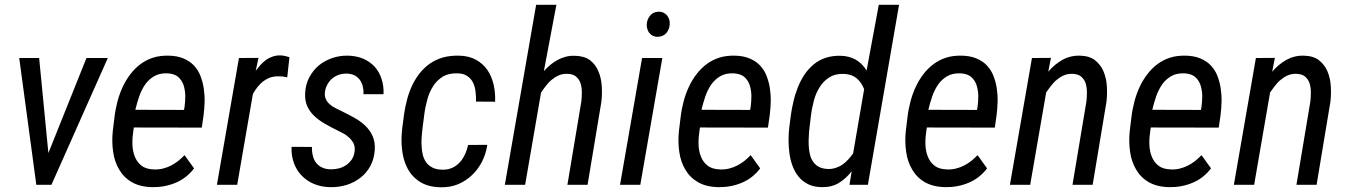

<svg xmlns="http://www.w3.org/2000/svg" viewBox="-20 -770 5624 800"><path d="M340.3 -528.3 181.6 -132.3 143.1 -528.3H60.1L131.3 0H194.3L429.2 -528.3Z M615.2 9.8C648.9 10.3 680.7 4.4 711.4 -8.3C742.2 -21 767.6 -41 788.6 -68.4L749 -123.5C740.2 -114.7 731.4 -106.4 722.2 -99.1C712.9 -91.8 702.6 -85.4 692.4 -80.1C682.1 -74.7 670.9 -70.8 659.7 -67.9C647.9 -64.9 635.7 -63.5 623 -64C600.6 -64.5 583 -69.3 569.8 -79.6C556.6 -89.8 547.4 -102.5 541.5 -118.2C535.2 -133.8 532.2 -150.9 531.7 -169.9C531.2 -188.5 532.7 -207 535.6 -225.1L537.6 -238.8L820.8 -238.3L828.1 -288.6C830.6 -307.6 832 -327.1 832.5 -347.2C833 -366.7 831.5 -385.7 828.6 -404.3C825.7 -422.4 820.8 -439.5 814.5 -455.6C808.1 -471.7 798.8 -485.4 787.6 -497.6C775.9 -509.8 761.7 -519 744.6 -526.4C727.5 -533.7 707 -537.6 683.6 -538.1C659.7 -538.6 637.7 -536.1 618.2 -529.8C598.1 -523.4 580.6 -514.2 564.9 -502.4C548.8 -490.2 535.2 -476.6 522.9 -460.4C510.7 -444.3 500 -426.8 491.2 -407.7C482.4 -388.7 475.1 -368.7 469.7 -348.1C464.4 -327.1 460 -306.6 457.5 -285.6L450.2 -226.1C446.8 -195.8 447.3 -166.5 451.2 -138.7C455.1 -110.4 463.4 -85.4 476.6 -63.5C489.3 -41.5 506.8 -23.9 529.8 -10.7C552.7 2.4 581.1 9.3 615.2 9.8ZM678.2 -464.4C696.8 -463.4 711.4 -458.5 722.2 -449.7C732.4 -440.4 740.2 -429.2 744.6 -416C749 -402.3 751.5 -387.7 752 -371.6C752 -355.5 751 -339.8 749 -324.7L746.6 -312L543.9 -312.5C548.3 -330.6 553.2 -348.6 559.6 -367.2C565.9 -385.7 574.2 -402.3 584.5 -417.5C594.7 -432.1 607.4 -443.8 622.6 -452.6C637.7 -461.4 656.2 -465.3 678.2 -464.4Z M1176.8 -447.8 1186 -531.7C1180.2 -533.2 1174.3 -535.2 1168.5 -536.6C1162.6 -538.1 1156.2 -538.6 1149.9 -539.1C1138.2 -539.6 1127.4 -538.1 1117.2 -534.7C1106.9 -531.2 1097.7 -526.9 1089.4 -521C1081.1 -514.6 1073.2 -507.8 1065.9 -500C1058.6 -491.7 1051.8 -483.4 1045.4 -474.6L1057.1 -528.8L975.6 -528.3L883.8 0H968.3L1033.7 -378.4C1039.6 -388.7 1045.9 -398.4 1053.2 -407.7C1060.1 -416.5 1067.9 -424.3 1076.7 -431.2C1085 -437.5 1094.7 -442.9 1105 -446.8C1115.2 -450.2 1126.5 -452.1 1139.2 -452.1C1145.5 -452.1 1151.9 -451.7 1158.2 -451.2C1164.6 -450.2 1170.4 -449.2 1176.8 -447.8Z M1457.5 -139.2C1456.1 -126.5 1452.1 -115.7 1446.3 -106.4C1439.9 -97.2 1432.6 -89.4 1423.8 -83C1414.6 -76.7 1404.8 -71.8 1393.6 -68.8C1382.3 -65.9 1371.1 -64.5 1359.4 -64.5C1345.2 -64.5 1333 -66.9 1322.8 -71.8C1312.5 -76.2 1303.7 -83 1297.4 -91.3C1291 -99.6 1286.1 -109.4 1283.7 -120.6C1280.8 -131.8 1279.3 -144.5 1279.8 -157.7L1194.8 -158.2C1193.8 -133.3 1197.3 -110.8 1204.6 -90.8C1211.9 -70.3 1223.1 -52.7 1237.3 -38.1C1251.5 -23.4 1268.6 -11.7 1288.6 -3.4C1308.6 4.9 1331.1 9.3 1355.5 9.8C1379.4 10.3 1402.3 7.3 1424.3 0.5C1446.3 -6.3 1465.3 -16.6 1482.4 -29.8C1499 -43 1512.7 -59.1 1523.4 -78.6C1533.7 -98.1 1540 -120.6 1541.5 -145.5C1543 -168 1539.6 -187.5 1532.2 -203.6C1524.9 -219.7 1514.6 -234.4 1501.5 -246.6C1488.3 -258.8 1473.6 -270 1456.5 -279.3C1439.5 -288.6 1422.4 -297.9 1404.8 -306.2C1395.5 -310.5 1386.7 -314.9 1377.4 -319.8C1368.2 -324.2 1360.4 -329.6 1353.5 -335.9C1346.2 -342.3 1340.8 -349.6 1337.4 -357.9C1333.5 -366.2 1332.5 -376 1334 -387.2C1335.4 -398.9 1339.4 -409.7 1344.7 -418.9C1350.1 -428.2 1356.4 -436.5 1364.7 -443.4C1372.6 -449.7 1381.8 -455.1 1392.1 -458.5C1402.3 -461.9 1413.6 -463.4 1425.3 -463.4C1437.5 -462.9 1448.2 -460.4 1457.5 -456.1C1466.3 -451.2 1473.6 -444.8 1479.5 -437C1484.9 -429.2 1489.3 -419.9 1491.7 -409.7C1494.1 -399.4 1495.1 -388.7 1494.6 -377.4H1578.1C1579.1 -400.4 1576.2 -421.9 1569.8 -441.4C1563.5 -460.9 1553.7 -478 1541 -492.2C1527.8 -506.3 1512.2 -517.1 1493.7 -525.4C1474.6 -533.2 1453.6 -537.6 1430.2 -538.1C1407.2 -538.6 1385.7 -535.2 1364.7 -528.3C1343.8 -521 1324.7 -510.7 1308.6 -497.6C1292.5 -483.9 1279.3 -467.3 1269 -448.2C1258.8 -429.2 1252.9 -407.7 1251.5 -384.3C1250 -362.8 1252.9 -344.2 1259.8 -328.6C1266.6 -313 1276.4 -299.3 1288.6 -287.6C1300.8 -275.9 1314.5 -265.6 1330.6 -256.3C1346.2 -247.1 1362.3 -238.3 1379.4 -230C1388.7 -225.6 1397.9 -220.7 1408.2 -215.3C1418.5 -210 1427.2 -203.6 1435.1 -196.3C1442.9 -189 1449.2 -180.7 1453.6 -171.4C1458 -162.1 1459 -151.4 1457.5 -139.2Z M1821.3 -63C1805.2 -63.5 1792 -66.4 1781.7 -71.8C1771.5 -77.1 1762.7 -84 1756.3 -92.8C1750 -101.6 1745.1 -111.8 1742.2 -123C1739.3 -134.3 1737.3 -146.5 1736.8 -159.2C1735.8 -171.4 1735.8 -184.1 1736.8 -197.3C1737.8 -210 1738.8 -222.2 1740.2 -233.9L1748 -293.9C1750.5 -314.5 1754.9 -335 1760.7 -356C1766.1 -376.5 1774.4 -395 1785.2 -411.6C1795.4 -427.7 1809.1 -440.9 1825.7 -451.2C1842.3 -460.9 1862.8 -465.3 1887.7 -464.4C1904.3 -463.9 1917.5 -460 1927.7 -452.6C1938 -445.3 1945.8 -436.5 1951.2 -425.3C1956.5 -414.1 1960 -401.9 1961.4 -388.2C1962.9 -374 1963.9 -360.4 1963.4 -346.7L2043 -346.2C2043.9 -371.1 2042 -395 2036.6 -418C2031.2 -440.9 2022.9 -460.9 2010.7 -478.5C1998.5 -496.1 1982.4 -510.3 1963.4 -521C1943.8 -531.7 1920.4 -537.6 1892.6 -538.1C1868.2 -538.6 1846.2 -536.1 1826.2 -530.8C1806.2 -524.9 1788.6 -516.6 1772.5 -505.9C1756.3 -494.6 1742.2 -481.4 1730 -466.3C1717.8 -451.2 1707 -434.1 1698.2 -416C1689.5 -397.5 1682.1 -377.9 1676.8 -357.4C1670.9 -336.4 1666.5 -315.4 1663.6 -293.9L1655.8 -234.4C1652.3 -204.1 1651.9 -174.3 1655.3 -145.5C1658.7 -116.7 1666 -90.8 1678.2 -67.9C1690.4 -44.9 1707.5 -26.4 1730 -12.2C1752.4 2 1781.2 9.8 1816.4 10.3C1842.3 10.7 1866.7 6.8 1888.7 -2.4C1910.6 -11.7 1929.7 -24.4 1946.8 -40.5C1963.9 -56.6 1977.5 -75.2 1988.8 -97.2C1999.5 -118.7 2006.8 -141.6 2010.3 -166.5L1930.7 -166C1927.2 -151.9 1922.9 -138.2 1917 -126C1911.1 -113.3 1903.8 -102.1 1895 -92.8C1885.7 -83 1875.5 -75.7 1863.3 -70.3C1851.1 -64.9 1837.4 -62.5 1821.3 -63Z M2246.1 -473.6 2298.3 -750H2213.9L2083.5 0H2168L2234.4 -384.3C2240.7 -393.6 2247.6 -403.3 2254.9 -412.6C2262.2 -421.9 2270 -430.7 2279.3 -438C2288.1 -445.3 2297.9 -451.7 2308.6 -456.1C2318.8 -460.4 2330.6 -462.9 2342.8 -462.4C2358.9 -461.9 2371.1 -458.5 2379.9 -451.2C2388.7 -443.8 2395 -434.6 2398.9 -423.3C2402.3 -412.1 2404.3 -399.4 2404.3 -386.2C2404.3 -373 2403.8 -359.9 2402.3 -347.7L2344.2 0H2428.2L2485.8 -346.2C2488.3 -367.7 2488.8 -389.6 2487.3 -412.1C2485.8 -434.6 2481 -455.1 2473.1 -473.6C2465.3 -492.2 2453.6 -507.3 2438 -519.5C2421.9 -531.2 2400.9 -537.1 2374.5 -537.6C2361.3 -538.1 2349.1 -536.6 2337.4 -533.7C2325.2 -530.3 2314 -525.9 2303.7 -520.5C2293 -514.6 2282.7 -507.8 2273.4 -500C2263.7 -491.7 2254.4 -482.9 2246.1 -473.6Z M2674.8 -668C2674.3 -660.6 2675.3 -654.3 2677.7 -647.9C2679.7 -641.6 2682.6 -635.7 2687 -631.3C2690.9 -626.5 2695.8 -622.6 2701.7 -620.1C2707.5 -617.7 2714.4 -616.2 2721.7 -616.7C2736.3 -617.2 2748 -622.6 2756.8 -632.8C2765.1 -643.1 2770 -655.3 2770.5 -669.4C2771 -676.8 2770 -683.6 2768.1 -689.9C2765.6 -696.3 2762.7 -701.7 2758.8 -706.5C2754.4 -710.9 2749.5 -714.8 2743.7 -717.8C2737.3 -720.2 2730.5 -721.7 2723.1 -721.2C2708.5 -720.7 2696.8 -714.8 2688.5 -704.6C2680.2 -694.3 2675.3 -682.1 2674.8 -668ZM2563.5 0H2647.9L2739.7 -528.3H2655.3Z M2974.1 9.8C3007.8 10.3 3039.6 4.4 3070.3 -8.3C3101.1 -21 3126.5 -41 3147.5 -68.4L3107.9 -123.5C3099.1 -114.7 3090.3 -106.4 3081.1 -99.1C3071.8 -91.8 3061.5 -85.4 3051.3 -80.1C3041 -74.7 3029.8 -70.8 3018.6 -67.9C3006.8 -64.9 2994.6 -63.5 2981.9 -64C2959.5 -64.5 2941.9 -69.3 2928.7 -79.6C2915.5 -89.8 2906.2 -102.5 2900.4 -118.2C2894 -133.8 2891.1 -150.9 2890.6 -169.9C2890.1 -188.5 2891.6 -207 2894.5 -225.1L2896.5 -238.8L3179.7 -238.3L3187 -288.6C3189.5 -307.6 3190.9 -327.1 3191.4 -347.2C3191.9 -366.7 3190.4 -385.7 3187.5 -404.3C3184.6 -422.4 3179.7 -439.5 3173.3 -455.6C3167 -471.7 3157.7 -485.4 3146.5 -497.6C3134.8 -509.8 3120.6 -519 3103.5 -526.4C3086.4 -533.7 3065.9 -537.6 3042.5 -538.1C3018.6 -538.6 2996.6 -536.1 2977.1 -529.8C2957 -523.4 2939.5 -514.2 2923.8 -502.4C2907.7 -490.2 2894 -476.6 2881.8 -460.4C2869.6 -444.3 2858.9 -426.8 2850.1 -407.7C2841.3 -388.7 2834 -368.7 2828.6 -348.1C2823.2 -327.1 2818.8 -306.6 2816.4 -285.6L2809.1 -226.1C2805.7 -195.8 2806.2 -166.5 2810.1 -138.7C2814 -110.4 2822.3 -85.4 2835.4 -63.5C2848.1 -41.5 2865.7 -23.9 2888.7 -10.7C2911.6 2.4 2939.9 9.3 2974.1 9.8ZM3037.1 -464.4C3055.7 -463.4 3070.3 -458.5 3081.1 -449.7C3091.3 -440.4 3099.1 -429.2 3103.5 -416C3107.9 -402.3 3110.4 -387.7 3110.8 -371.6C3110.8 -355.5 3109.9 -339.8 3107.9 -324.7L3105.5 -312L2902.8 -312.5C2907.2 -330.6 2912.1 -348.6 2918.5 -367.2C2924.8 -385.7 2933.1 -402.3 2943.4 -417.5C2953.6 -432.1 2966.3 -443.8 2981.4 -452.6C2996.6 -461.4 3015.1 -465.3 3037.1 -464.4Z M3274.9 -287.6 3268.6 -238.8C3266.6 -221.7 3265.6 -204.1 3265.6 -185.5C3265.6 -166.5 3267.1 -147.9 3269.5 -129.9C3272 -111.8 3276.4 -94.2 3282.7 -77.6C3289.1 -60.5 3297.4 -45.9 3308.1 -33.2C3318.4 -20.5 3331.5 -10.3 3347.2 -2.4C3362.8 5.4 3381.3 9.3 3403.3 9.8C3430.2 10.3 3454.1 4.9 3474.6 -7.3C3494.6 -19.5 3512.7 -35.6 3528.8 -56.6L3519.5 0H3596.2L3726.1 -750H3641.6L3590.8 -476.1C3578.6 -496.1 3563.5 -511.2 3545.4 -521.5C3526.9 -531.7 3505.9 -537.1 3482.4 -537.6C3459 -538.1 3438 -535.2 3419.4 -528.8C3400.4 -522.5 3383.8 -513.2 3369.6 -501C3355 -488.8 3342.3 -474.6 3331.5 -458.5C3320.8 -441.9 3311.5 -424.3 3304.2 -405.8C3296.9 -386.7 3290.5 -367.2 3286.1 -347.2C3281.2 -327.1 3277.3 -307.1 3274.9 -287.6ZM3353 -238.3 3358.9 -288.1C3361.3 -308.6 3365.7 -329.6 3371.1 -350.6C3376.5 -371.6 3384.8 -390.1 3395.5 -407.2C3406.2 -424.3 3419.9 -438 3436.5 -448.2C3453.1 -458.5 3474.1 -463.4 3499 -461.9C3520 -460.9 3536.6 -454.6 3549.8 -443.4C3563 -432.1 3573.2 -417 3580.6 -398.4L3534.7 -130.9C3528.3 -121.6 3521.5 -113.3 3514.2 -105.5C3506.8 -97.2 3499 -90.3 3490.7 -84.5C3482.4 -78.6 3473.1 -74.2 3462.9 -70.8C3452.6 -67.4 3441.9 -65.4 3430.2 -65.9C3415 -66.4 3402.3 -69.3 3392.1 -74.7C3381.8 -80.1 3374 -87.4 3367.7 -96.7C3361.3 -106 3356.9 -116.2 3354.5 -127.9C3351.6 -139.6 3350.1 -151.9 3349.6 -164.6C3349.1 -176.8 3349.1 -189.5 3350.1 -202.6C3350.6 -215.3 3351.6 -227.1 3353 -238.3Z M3919.4 9.8C3953.1 10.3 3984.9 4.4 4015.6 -8.3C4046.4 -21 4071.8 -41 4092.8 -68.4L4053.2 -123.5C4044.4 -114.7 4035.6 -106.4 4026.4 -99.1C4017.1 -91.8 4006.8 -85.4 3996.6 -80.1C3986.3 -74.7 3975.1 -70.8 3963.9 -67.9C3952.1 -64.9 3939.9 -63.5 3927.2 -64C3904.8 -64.5 3887.2 -69.3 3874 -79.6C3860.8 -89.8 3851.6 -102.5 3845.7 -118.2C3839.4 -133.8 3836.4 -150.9 3835.9 -169.9C3835.4 -188.5 3836.9 -207 3839.8 -225.1L3841.8 -238.8L4125 -238.3L4132.3 -288.6C4134.8 -307.6 4136.2 -327.1 4136.7 -347.2C4137.2 -366.7 4135.7 -385.7 4132.8 -404.3C4129.9 -422.4 4125 -439.5 4118.7 -455.6C4112.3 -471.7 4103 -485.4 4091.8 -497.6C4080.1 -509.8 4065.9 -519 4048.8 -526.4C4031.7 -533.7 4011.2 -537.6 3987.8 -538.1C3963.9 -538.6 3941.9 -536.1 3922.4 -529.8C3902.3 -523.4 3884.8 -514.2 3869.1 -502.4C3853 -490.2 3839.4 -476.6 3827.1 -460.4C3814.9 -444.3 3804.2 -426.8 3795.4 -407.7C3786.6 -388.7 3779.3 -368.7 3773.9 -348.1C3768.6 -327.1 3764.2 -306.6 3761.7 -285.6L3754.4 -226.1C3751 -195.8 3751.5 -166.5 3755.4 -138.7C3759.3 -110.4 3767.6 -85.4 3780.8 -63.5C3793.5 -41.5 3811 -23.9 3834 -10.7C3856.9 2.4 3885.3 9.3 3919.4 9.8ZM3982.4 -464.4C4001 -463.4 4015.6 -458.5 4026.4 -449.7C4036.6 -440.4 4044.4 -429.2 4048.8 -416C4053.2 -402.3 4055.7 -387.7 4056.2 -371.6C4056.2 -355.5 4055.2 -339.8 4053.2 -324.7L4050.8 -312L3848.1 -312.5C3852.5 -330.6 3857.4 -348.6 3863.8 -367.2C3870.1 -385.7 3878.4 -402.3 3888.7 -417.5C3898.9 -432.1 3911.6 -443.8 3926.8 -452.6C3941.9 -461.4 3960.4 -465.3 3982.4 -464.4Z M4347.7 -471.2 4358.9 -528.8 4279.8 -528.3 4188 0H4272.5L4338.9 -384.3C4345.2 -393.6 4352.1 -403.3 4359.4 -412.6C4366.7 -421.9 4374.5 -430.7 4383.8 -438C4392.6 -445.3 4402.3 -451.7 4413.1 -456.1C4423.3 -460.4 4435.1 -462.9 4447.3 -462.4C4463.4 -461.9 4475.6 -458.5 4484.4 -451.2C4493.2 -443.8 4499.5 -434.6 4503.4 -423.3C4506.8 -412.1 4508.8 -399.4 4508.8 -386.2C4508.8 -373 4508.3 -359.9 4506.8 -347.7L4448.7 0H4532.7L4590.3 -346.2C4592.8 -367.7 4593.3 -389.6 4591.8 -412.1C4590.3 -434.6 4585.4 -455.1 4577.6 -473.6C4569.3 -492.2 4557.6 -507.3 4542 -519.5C4525.9 -531.7 4504.9 -537.6 4478.5 -538.1C4451.7 -538.6 4427.2 -532.2 4405.8 -520C4383.8 -507.3 4364.7 -491.2 4347.7 -471.2Z M4852.5 9.8C4886.2 10.3 4918 4.4 4948.7 -8.3C4979.5 -21 5004.9 -41 5025.9 -68.4L4986.3 -123.5C4977.5 -114.7 4968.8 -106.4 4959.5 -99.1C4950.2 -91.8 4939.9 -85.4 4929.7 -80.1C4919.4 -74.7 4908.2 -70.8 4897 -67.9C4885.3 -64.9 4873 -63.5 4860.4 -64C4837.9 -64.5 4820.3 -69.3 4807.1 -79.6C4793.9 -89.8 4784.7 -102.5 4778.8 -118.2C4772.5 -133.8 4769.5 -150.9 4769 -169.9C4768.6 -188.5 4770 -207 4772.9 -225.1L4774.9 -238.8L5058.1 -238.3L5065.4 -288.6C5067.9 -307.6 5069.3 -327.1 5069.8 -347.2C5070.3 -366.7 5068.8 -385.7 5065.9 -404.3C5063 -422.4 5058.1 -439.5 5051.8 -455.6C5045.4 -471.7 5036.1 -485.4 5024.9 -497.6C5013.2 -509.8 4999 -519 4981.9 -526.4C4964.8 -533.7 4944.3 -537.6 4920.9 -538.1C4897 -538.6 4875 -536.1 4855.5 -529.8C4835.4 -523.4 4817.9 -514.2 4802.2 -502.4C4786.1 -490.2 4772.5 -476.6 4760.3 -460.4C4748 -444.3 4737.3 -426.8 4728.5 -407.7C4719.7 -388.7 4712.4 -368.7 4707 -348.1C4701.7 -327.1 4697.3 -306.6 4694.8 -285.6L4687.5 -226.1C4684.1 -195.8 4684.6 -166.5 4688.5 -138.7C4692.4 -110.4 4700.7 -85.4 4713.9 -63.5C4726.6 -41.5 4744.1 -23.9 4767.1 -10.7C4790 2.4 4818.4 9.3 4852.5 9.8ZM4915.5 -464.4C4934.1 -463.4 4948.7 -458.5 4959.5 -449.7C4969.7 -440.4 4977.5 -429.2 4981.9 -416C4986.3 -402.3 4988.8 -387.7 4989.3 -371.6C4989.3 -355.5 4988.3 -339.8 4986.3 -324.7L4983.9 -312L4781.2 -312.5C4785.6 -330.6 4790.5 -348.6 4796.9 -367.2C4803.2 -385.7 4811.5 -402.3 4821.8 -417.5C4832 -432.1 4844.7 -443.8 4859.9 -452.6C4875 -461.4 4893.6 -465.3 4915.5 -464.4Z M5280.8 -471.2 5292 -528.8 5212.9 -528.3 5121.1 0H5205.6L5272 -384.3C5278.3 -393.6 5285.2 -403.3 5292.5 -412.6C5299.8 -421.9 5307.6 -430.7 5316.9 -438C5325.7 -445.3 5335.4 -451.7 5346.2 -456.1C5356.4 -460.4 5368.2 -462.9 5380.4 -462.4C5396.5 -461.9 5408.7 -458.5 5417.5 -451.2C5426.3 -443.8 5432.6 -434.6 5436.5 -423.3C5439.9 -412.1 5441.9 -399.4 5441.9 -386.2C5441.9 -373 5441.4 -359.9 5439.9 -347.7L5381.8 0H5465.8L5523.4 -346.2C5525.9 -367.7 5526.4 -389.6 5524.9 -412.1C5523.4 -434.6 5518.6 -455.1 5510.7 -473.6C5502.4 -492.2 5490.7 -507.3 5475.1 -519.5C5459 -531.7 5438 -537.6 5411.6 -538.1C5384.8 -538.6 5360.4 -532.2 5338.9 -520C5316.9 -507.3 5297.9 -491.2 5280.8 -471.2Z"/></svg>

Font: Roboto Condensed
Style: Italic
Weight: 400
Designer: Google
Version: Version 1.000;PS 001.000;hotconv 1.0.88;makeotf.lib2.5.64775